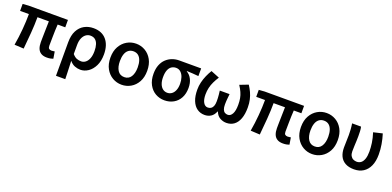

<svg xmlns="http://www.w3.org/2000/svg" viewBox="1 -1467 5234 2565"><g transform="rotate(20 2617.5 -184.0)"><path d="M569 14Q517 14 485 -6.5Q453 -27 439 -64Q425 -101 425 -152Q425 -169 425.5 -202Q426 -235 427 -278Q428 -321 429 -366Q430 -411 431 -450H269Q269 -343 259.5 -224Q250 -105 239 7L107 0Q127 -115 137 -232Q147 -349 147 -450H22V-549L104 -555H664V-450H556Q553 -409 551.5 -362Q550 -315 549.5 -271Q549 -227 548.5 -194Q548 -161 548 -146Q548 -117 561 -105.5Q574 -94 599 -94Q612 -94 642 -99L658 -1Q643 5 620.5 9.5Q598 14 569 14Z M769 201V-274Q769 -375 803 -440Q837 -505 895 -537Q953 -569 1025 -569Q1144 -569 1209 -493.5Q1274 -418 1274 -286Q1274 -191 1241 -124Q1208 -57 1155.5 -21.5Q1103 14 1045 14Q1005 14 965 -1.5Q925 -17 892 -57Q894 -11 895.5 31Q897 73 898.5 114.5Q900 156 901 201ZM1017 -95Q1051 -95 1079 -116.5Q1107 -138 1123.5 -180Q1140 -222 1140 -284Q1140 -340 1127 -379.5Q1114 -419 1087.5 -440Q1061 -461 1019 -461Q985 -461 956 -440Q927 -419 910 -379Q893 -339 893 -281V-154Q925 -117 955.5 -106Q986 -95 1017 -95Z M1631 14Q1561 14 1501.5 -20.5Q1442 -55 1405.5 -120Q1369 -185 1369 -277Q1369 -370 1405.5 -435Q1442 -500 1501.5 -534.5Q1561 -569 1631 -569Q1701 -569 1760.5 -534.5Q1820 -500 1856 -435Q1892 -370 1892 -277Q1892 -185 1856 -120Q1820 -55 1760.5 -20.5Q1701 14 1631 14ZM1631 -94Q1693 -94 1725 -144Q1757 -194 1757 -277Q1757 -333 1743 -374.5Q1729 -416 1701 -438.5Q1673 -461 1631 -461Q1590 -461 1561 -438.5Q1532 -416 1518 -374.5Q1504 -333 1504 -277Q1504 -194 1536 -144Q1568 -94 1631 -94Z M2240 14Q2170 14 2112 -19Q2054 -52 2019 -116Q1984 -180 1984 -271Q1984 -344 2005.5 -397.5Q2027 -451 2064 -485.5Q2101 -520 2148 -537.5Q2195 -555 2246 -555H2558V-446Q2512 -450 2474 -453Q2436 -456 2391 -457V-452Q2437 -426 2463 -374Q2489 -322 2489 -252Q2489 -169 2457 -109.5Q2425 -50 2368 -18Q2311 14 2240 14ZM2241 -94Q2278 -94 2305.5 -114.5Q2333 -135 2348.5 -173Q2364 -211 2364 -264Q2364 -314 2350 -356Q2336 -398 2308.5 -423Q2281 -448 2242 -448Q2206 -448 2178 -429.5Q2150 -411 2134.5 -371.5Q2119 -332 2119 -271Q2119 -216 2134.5 -176Q2150 -136 2178 -115Q2206 -94 2241 -94Z M2812 14Q2751 14 2704.5 -18.5Q2658 -51 2632 -115Q2606 -179 2606 -273Q2606 -325 2618.5 -377Q2631 -429 2652.5 -478Q2674 -527 2700 -569L2822 -520Q2793 -475 2772.5 -432Q2752 -389 2741.5 -344Q2731 -299 2731 -248Q2731 -177 2754.5 -135.5Q2778 -94 2818 -94Q2844 -94 2863 -106Q2882 -118 2893 -144.5Q2904 -171 2904 -213Q2904 -238 2903 -260Q2902 -282 2899.5 -306.5Q2897 -331 2893 -362H3032Q3029 -331 3026.5 -306.5Q3024 -282 3022.5 -260Q3021 -238 3021 -213Q3021 -168 3031.5 -142Q3042 -116 3060.5 -105Q3079 -94 3103 -94Q3141 -94 3165.5 -137.5Q3190 -181 3190 -268Q3190 -319 3182.5 -359.5Q3175 -400 3157.5 -439Q3140 -478 3111 -523L3230 -569Q3258 -526 3278.5 -482Q3299 -438 3310.5 -387.5Q3322 -337 3322 -276Q3322 -182 3298 -117.5Q3274 -53 3229 -19.5Q3184 14 3121 14Q3073 14 3030 -10Q2987 -34 2965 -90H2961Q2939 -34 2899.5 -10Q2860 14 2812 14Z M3926 14Q3874 14 3842 -6.5Q3810 -27 3796 -64Q3782 -101 3782 -152Q3782 -169 3782.5 -202Q3783 -235 3784 -278Q3785 -321 3786 -366Q3787 -411 3788 -450H3626Q3626 -343 3616.5 -224Q3607 -105 3596 7L3464 0Q3484 -115 3494 -232Q3504 -349 3504 -450H3379V-549L3461 -555H4021V-450H3913Q3910 -409 3908.5 -362Q3907 -315 3906.5 -271Q3906 -227 3905.5 -194Q3905 -161 3905 -146Q3905 -117 3918 -105.5Q3931 -94 3956 -94Q3969 -94 3999 -99L4015 -1Q4000 5 3977.5 9.5Q3955 14 3926 14Z M4340 14Q4270 14 4210.5 -20.5Q4151 -55 4114.5 -120Q4078 -185 4078 -277Q4078 -370 4114.5 -435Q4151 -500 4210.5 -534.5Q4270 -569 4340 -569Q4410 -569 4469.5 -534.5Q4529 -500 4565 -435Q4601 -370 4601 -277Q4601 -185 4565 -120Q4529 -55 4469.5 -20.5Q4410 14 4340 14ZM4340 -94Q4402 -94 4434 -144Q4466 -194 4466 -277Q4466 -333 4452 -374.5Q4438 -416 4410 -438.5Q4382 -461 4340 -461Q4299 -461 4270 -438.5Q4241 -416 4227 -374.5Q4213 -333 4213 -277Q4213 -194 4245 -144Q4277 -94 4340 -94Z M4935 14Q4860 14 4810 -14Q4760 -42 4736 -93Q4712 -144 4712 -215Q4712 -260 4714 -304.5Q4716 -349 4716 -393Q4716 -427 4713.5 -468.5Q4711 -510 4704 -555H4831Q4838 -526 4839.5 -492.5Q4841 -459 4841 -421Q4841 -395 4839.5 -358Q4838 -321 4836 -281Q4834 -241 4834 -205Q4834 -167 4848 -142Q4862 -117 4885.5 -105.5Q4909 -94 4935 -94Q4970 -94 4995.5 -113.5Q5021 -133 5035.5 -174.5Q5050 -216 5050 -279Q5050 -337 5041 -400.5Q5032 -464 5008 -539L5135 -569Q5157 -499 5169 -427.5Q5181 -356 5181 -284Q5181 -190 5151.5 -123.5Q5122 -57 5067 -21.5Q5012 14 4935 14Z"/></g></svg>

Font: Noto Sans TC SemiBold
Style: Regular
Weight: 600
Designer: Ryoko NISHIZUKA  (kana, bopomofo & ideographs); Paul D. Hunt (Latin, Greek & Cyrillic); Sandoll Communications , Soo-you
Foundry: Adobe
Version: Version 2.004-H2;hotconv 1.0.118;makeotfexe 2.5.65603